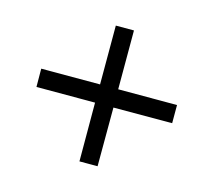

<svg xmlns="http://www.w3.org/2000/svg" viewBox="-126 -945 1252 1128"><g transform="rotate(-30 500.0 -381.0)"><path d="M754 -50 501 -302 248 -50 170 -128 422 -381 170 -633 248 -712 501 -459 754 -712 832 -634 579 -381 832 -128Z"/></g></svg>

Font: Noto Sans TC ExtraBold
Style: Regular
Weight: 800
Designer: Ryoko NISHIZUKA  (kana, bopomofo & ideographs); Paul D. Hunt (Latin, Greek & Cyrillic); Sandoll Communications , Soo-you
Foundry: Adobe
Version: Version 2.004-H2;hotconv 1.0.118;makeotfexe 2.5.65603